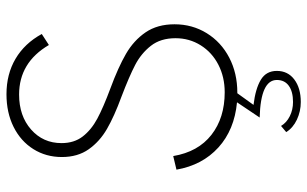

<svg xmlns="http://www.w3.org/2000/svg" viewBox="-198 -547 949 593"><g transform="rotate(-90 276.5 -250.5)"><path d="M285 8 249 58Q299 64 326.5 80.5Q354 97 354 130Q354 164 327.5 184Q301 204 258 204Q229 204 203.5 192Q178 180 165 159L184 143Q194 160 214 170Q234 180 258 180Q290 180 308 167Q326 154 326 130Q326 80 210 77L257 7Q172 -1 117.5 -50.5Q63 -100 49 -180L91 -190Q104 -113 156.5 -72Q209 -31 288 -31Q335 -31 373 -50.5Q411 -70 433 -105Q455 -140 455 -183Q455 -229 431.5 -259Q408 -289 372.5 -307.5Q337 -326 274 -350Q214 -372 175 -394.5Q136 -417 112 -451Q88 -485 88 -534Q88 -583 112.5 -622Q137 -661 181 -683Q225 -705 282 -705Q344 -705 391.5 -677Q439 -649 468 -596L434 -574Q380 -666 281 -666Q215 -666 173 -629Q131 -592 131 -535Q131 -496 151.5 -469.5Q172 -443 206.5 -424.5Q241 -406 300 -384Q365 -360 406.5 -336Q448 -312 473 -275.5Q498 -239 498 -186Q498 -131 470.5 -86.5Q443 -42 395 -17Q347 8 287 8Z"/></g></svg>

Font: Hanken Grotesk ExtraLight
Style: Regular
Weight: 200
Designer: Alfredo Marco Pradil
Foundry: Hanken Design Co.
Version: Version 3.014